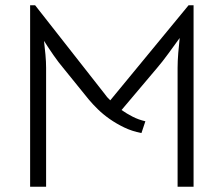

<svg xmlns="http://www.w3.org/2000/svg" viewBox="-20 -713 854 733"><path d="M520 -205Q484 -212 454 -226.5Q424 -241 399 -258.5Q374 -276 354 -295.5Q334 -315 319 -333L221 -454Q204 -474 184.5 -502Q165 -530 148 -557Q151 -532 153.5 -504.5Q156 -477 156 -454V0H95V-693H114L380 -354Q387 -343 401 -330L700 -693H719V0H658V-454Q658 -479 660.5 -510.5Q663 -542 666 -568Q645 -539 622 -507.5Q599 -476 580 -454L444 -293Q464 -279 486.5 -267.5Q509 -256 535 -250Z"/></svg>

Font: Snippet
Style: Regular
Weight: 400
Designer: Gesine Todt
Foundry: Gesine Todt
Version: Version 1.000